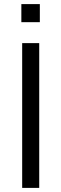

<svg xmlns="http://www.w3.org/2000/svg" viewBox="-20 -915 299 935"><path d="M88 0H171V-705H88ZM84 -807H174V-895H84Z"/></svg>

Font: Poppy and Pepper
Style: Regular
Weight: 400
Designer: Thy Ha
Foundry: Thy Ha
Version: Version 0.001;Glyphs 3.2 (3227)